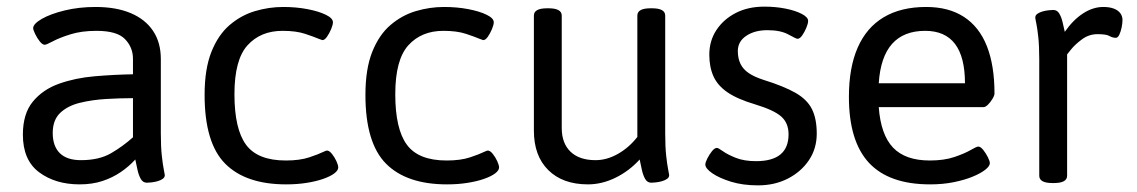

<svg xmlns="http://www.w3.org/2000/svg" viewBox="-20 -550 3430 579"><path d="M268 -529Q330 -529 374 -510.5Q418 -492 441.5 -457Q465 -422 465 -372V-148Q465 -107 468 -80Q471 -53 474 -38.5Q477 -24 477 -22Q477 -15 470.5 -10.5Q464 -6 455 -3.5Q446 -1 437 0Q428 1 423 1Q411 1 404.5 -10.5Q398 -22 394.5 -38.5Q391 -55 388 -69Q369 -48 344 -31Q319 -14 288.5 -4Q258 6 220 6Q147 6 98 -30.5Q49 -67 49 -144Q49 -207 79 -243.5Q109 -280 158 -297.5Q207 -315 265.5 -320Q324 -325 381 -326V-373Q381 -407 357 -432Q333 -457 271 -457Q226 -457 192.5 -446.5Q159 -436 139.5 -425.5Q120 -415 115 -415Q108 -415 100 -425Q92 -435 86 -447.5Q80 -460 80 -465Q80 -478 106 -493Q132 -508 175 -518.5Q218 -529 268 -529ZM381 -254Q342 -254 300 -251.5Q258 -249 221 -240Q184 -231 161.5 -209.5Q139 -188 139 -149Q139 -109 160.5 -88Q182 -67 224 -67Q279 -67 315 -88Q351 -109 381 -136Z M834 -529Q873 -529 907 -522.5Q941 -516 962.5 -505.5Q984 -495 984 -483Q984 -475 978.5 -462Q973 -449 966 -439Q959 -429 952 -429Q951 -429 948 -430.5Q945 -432 941 -433Q927 -439 900 -448Q873 -457 832 -457Q766 -457 726.5 -413.5Q687 -370 687 -266Q687 -161 722 -113.5Q757 -66 842 -66Q884 -66 912.5 -75.5Q941 -85 955 -92Q959 -94 962 -95Q965 -96 966 -96Q973 -96 981 -86Q989 -76 994.5 -64Q1000 -52 1000 -45Q1000 -36 988 -27Q976 -18 954.5 -10.5Q933 -3 904.5 1.5Q876 6 843 6Q721 6 659 -56.5Q597 -119 597 -264Q597 -342 617.5 -393.5Q638 -445 672.5 -474.5Q707 -504 749 -516.5Q791 -529 834 -529Z M1319 -529Q1358 -529 1392 -522.5Q1426 -516 1447.5 -505.5Q1469 -495 1469 -483Q1469 -475 1463.5 -462Q1458 -449 1451 -439Q1444 -429 1437 -429Q1436 -429 1433 -430.5Q1430 -432 1426 -433Q1412 -439 1385 -448Q1358 -457 1317 -457Q1251 -457 1211.5 -413.5Q1172 -370 1172 -266Q1172 -161 1207 -113.5Q1242 -66 1327 -66Q1369 -66 1397.5 -75.5Q1426 -85 1440 -92Q1444 -94 1447 -95Q1450 -96 1451 -96Q1458 -96 1466 -86Q1474 -76 1479.5 -64Q1485 -52 1485 -45Q1485 -36 1473 -27Q1461 -18 1439.5 -10.5Q1418 -3 1389.5 1.5Q1361 6 1328 6Q1206 6 1144 -56.5Q1082 -119 1082 -264Q1082 -342 1102.5 -393.5Q1123 -445 1157.5 -474.5Q1192 -504 1234 -516.5Q1276 -529 1319 -529Z M1946 -525Q1986 -525 1986 -503V-148Q1986 -107 1989 -80Q1992 -53 1995 -38.5Q1998 -24 1998 -22Q1998 -15 1991.5 -10.5Q1985 -6 1976 -3.5Q1967 -1 1958 0Q1949 1 1944 1Q1932 1 1925.5 -10.5Q1919 -22 1915.5 -38.5Q1912 -55 1909 -69Q1877 -34 1836 -14Q1795 6 1753 6Q1677 6 1633.5 -37Q1590 -80 1590 -156V-503Q1590 -525 1630 -525H1634Q1674 -525 1674 -503V-164Q1674 -118 1700.5 -92.5Q1727 -67 1776 -67Q1810 -67 1843.5 -86Q1877 -105 1902 -137V-503Q1902 -525 1942 -525Z M2285 -530Q2319 -530 2349 -524Q2379 -518 2398 -508Q2417 -498 2417 -487Q2417 -479 2411.5 -466Q2406 -453 2399 -443Q2392 -433 2385 -433Q2381 -433 2357.5 -446Q2334 -459 2294 -459Q2256 -459 2230.5 -442Q2205 -425 2205 -396Q2205 -374 2213 -357.5Q2221 -341 2238 -329.5Q2255 -318 2283 -309Q2344 -290 2379 -270Q2414 -250 2428.5 -221Q2443 -192 2443 -147Q2443 -102 2419.5 -67Q2396 -32 2356 -11.5Q2316 9 2266 9Q2220 9 2184.5 -2Q2149 -13 2128 -27.5Q2107 -42 2107 -54Q2107 -60 2113 -72Q2119 -84 2127 -94Q2135 -104 2142 -104Q2146 -104 2160 -94Q2174 -84 2199 -74Q2224 -64 2260 -64Q2358 -64 2358 -145Q2358 -179 2336 -198.5Q2314 -218 2258 -235Q2204 -251 2174 -271.5Q2144 -292 2131.5 -320Q2119 -348 2119 -385Q2119 -427 2140.5 -459.5Q2162 -492 2199 -511Q2236 -530 2285 -530Z M2773 -529Q2841 -529 2887 -499Q2933 -469 2956 -411Q2979 -353 2979 -268Q2979 -262 2973 -252Q2967 -242 2959.5 -234.5Q2952 -227 2946 -227H2630Q2636 -144 2673 -105Q2710 -66 2784 -66Q2827 -66 2858 -76.5Q2889 -87 2907 -97.5Q2925 -108 2930 -108Q2937 -108 2945 -98Q2953 -88 2959 -76Q2965 -64 2965 -58Q2965 -49 2951 -38Q2937 -27 2912.5 -17Q2888 -7 2855.5 -0.5Q2823 6 2785 6Q2661 6 2600.5 -59Q2540 -124 2540 -258Q2540 -346 2566.5 -406.5Q2593 -467 2645 -498Q2697 -529 2773 -529ZM2770 -457Q2705 -457 2670 -417.5Q2635 -378 2630 -299H2890Q2890 -378 2860 -417.5Q2830 -457 2770 -457Z M3307 -529Q3326 -529 3339 -524Q3352 -519 3358.5 -510Q3365 -501 3365 -490Q3365 -480 3362.5 -467.5Q3360 -455 3355.5 -445.5Q3351 -436 3345 -436Q3335 -436 3325.5 -441.5Q3316 -447 3290 -447Q3264 -447 3243 -431.5Q3222 -416 3210 -401Q3198 -386 3198 -386V-20Q3198 2 3158 2H3154Q3114 2 3114 -20V-371Q3114 -412 3111 -439Q3108 -466 3105 -480Q3102 -494 3102 -497Q3102 -504 3108.5 -508.5Q3115 -513 3124 -515.5Q3133 -518 3142 -519Q3151 -520 3156 -520Q3168 -520 3174.5 -509Q3181 -498 3184.5 -482.5Q3188 -467 3191 -454Q3216 -490 3246 -509.5Q3276 -529 3307 -529Z"/></svg>

Font: Asap VF Beta
Style: Regular
Weight: 400
Designer: Pablo Cosgaya
Foundry: Pablo Cosgaya
Version: Version 1.007